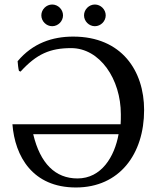

<svg xmlns="http://www.w3.org/2000/svg" viewBox="-20 -820 684 850"><path d="M515 -314C515 -300 515 -281 514 -270H35C46 -128 124 10 316 10C509 10 618 -138 618 -333C618 -506 519 -658 304 -658C212 -658 125 -629 58 -549C59 -537 61 -515 64 -506L71 -503C142 -581 202 -607 295 -607C422 -607 515 -470 515 -314ZM127 -226H505C487 -126 429 -30 323 -30C225 -30 158 -96 127 -226ZM163 -752C163 -726 185 -704 211 -704C237 -704 259 -726 259 -752C259 -778 237 -800 211 -800C185 -800 163 -778 163 -752ZM352 -752C352 -726 374 -704 400 -704C426 -704 448 -726 448 -752C448 -778 426 -800 400 -800C374 -800 352 -778 352 -752Z"/></svg>

Font: Libertinus Sans
Style: Regular
Weight: 400
Designer: Philipp H. Poll, Khaled Hosny
Foundry: Caleb Maclennan
Version: Version 7.050;RELEASE